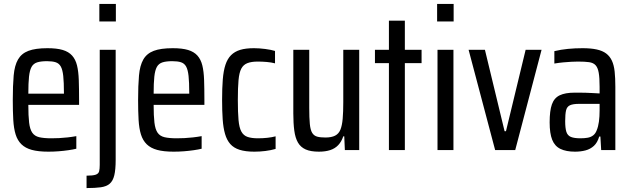

<svg xmlns="http://www.w3.org/2000/svg" viewBox="-20 -763 3206 976"><path d="M226 8Q175 8 142 -1Q109 -10 89 -29.5Q69 -49 59.5 -79.5Q50 -110 47.5 -153.5Q45 -197 45 -254Q45 -328 49.5 -379Q54 -430 71.5 -460.5Q89 -491 124.5 -504.5Q160 -518 221 -518Q269 -518 299 -509Q329 -500 346.5 -480.5Q364 -461 371.5 -430.5Q379 -400 380.5 -356Q382 -312 382 -255V-230H124Q124 -174 128 -140Q132 -106 144 -88.5Q156 -71 179.5 -65.5Q203 -60 242 -60Q261 -60 281 -61Q301 -62 323.5 -64.5Q346 -67 368 -71V-7Q352 -3 328 0.5Q304 4 278 6Q252 8 226 8ZM305 -265V-290Q305 -345 301.5 -377Q298 -409 289 -425Q280 -441 263 -446.5Q246 -452 219 -452Q188 -452 169 -446Q150 -440 140.5 -423Q131 -406 127.5 -373.5Q124 -341 124 -287H326Z M485 -654V-743H569V-654ZM420 193V130Q452 130 466.5 125Q481 120 484 107.5Q487 95 487 75V-510H568V50Q568 99 561 128Q554 157 537.5 171Q521 185 492.5 189Q464 193 420 193Z M863 8Q812 8 779 -1Q746 -10 726 -29.5Q706 -49 696.5 -79.5Q687 -110 684.5 -153.5Q682 -197 682 -254Q682 -328 686.5 -379Q691 -430 708.5 -460.5Q726 -491 761.5 -504.5Q797 -518 858 -518Q906 -518 936 -509Q966 -500 983.5 -480.5Q1001 -461 1008.5 -430.5Q1016 -400 1017.5 -356Q1019 -312 1019 -255V-230H761Q761 -174 765 -140Q769 -106 781 -88.5Q793 -71 816.5 -65.5Q840 -60 879 -60Q898 -60 918 -61Q938 -62 960.5 -64.5Q983 -67 1005 -71V-7Q989 -3 965 0.5Q941 4 915 6Q889 8 863 8ZM942 -265V-290Q942 -345 938.5 -377Q935 -409 926 -425Q917 -441 900 -446.5Q883 -452 856 -452Q825 -452 806 -446Q787 -440 777.5 -423Q768 -406 764.5 -373.5Q761 -341 761 -287H963Z M1273 8Q1228 8 1198 -1.5Q1168 -11 1150.5 -31Q1133 -51 1124 -82Q1115 -113 1112 -156Q1109 -199 1109 -255Q1109 -315 1112.5 -359Q1116 -403 1126 -433.5Q1136 -464 1154.5 -482.5Q1173 -501 1201 -509.5Q1229 -518 1271 -518Q1298 -518 1328.5 -514Q1359 -510 1378 -504V-441Q1359 -446 1336 -448Q1313 -450 1290 -450Q1258 -450 1237.5 -442Q1217 -434 1206.5 -414Q1196 -394 1192.5 -355.5Q1189 -317 1189 -255Q1189 -192 1192.5 -153Q1196 -114 1207 -94Q1218 -74 1238.5 -67Q1259 -60 1291 -60Q1316 -60 1339 -62.5Q1362 -65 1381 -70V-6Q1357 1 1329 4.5Q1301 8 1273 8Z M1601 8Q1559 8 1533.5 -3.5Q1508 -15 1494.5 -38.5Q1481 -62 1476 -99Q1471 -136 1471 -186V-510H1552V-214Q1552 -163 1555 -132.5Q1558 -102 1567 -87.5Q1576 -73 1592 -68.5Q1608 -64 1634 -64Q1665 -64 1683.5 -73.5Q1702 -83 1710.5 -104Q1719 -125 1722 -159.5Q1725 -194 1725 -244V-510H1806V0H1733L1730 -70H1725Q1716 -43 1699.5 -25.5Q1683 -8 1658.5 0Q1634 8 1601 8Z M1957 0V-442H1886V-510H1957V-658H2038V-510H2123V-442H2038V0Z M2202 -654V-743H2286V-654ZM2204 0V-510H2285V0Z M2497 0 2362 -510H2445L2545 -96H2552L2652 -510H2733L2599 0Z M2903 8Q2858 8 2829 -6Q2800 -20 2787 -52.5Q2774 -85 2774 -141Q2774 -200 2785.5 -232.5Q2797 -265 2825 -278.5Q2853 -292 2901 -292Q2912 -292 2926.5 -292Q2941 -292 2957.5 -291.5Q2974 -291 2991.5 -290Q3009 -289 3028 -288V-322Q3028 -367 3023.5 -393Q3019 -419 3007.5 -431.5Q2996 -444 2974.5 -447Q2953 -450 2918 -450Q2904 -450 2885 -449Q2866 -448 2844 -446Q2822 -444 2798 -440V-503Q2831 -511 2867 -514.5Q2903 -518 2941 -518Q2984 -518 3013.5 -511.5Q3043 -505 3061.5 -491Q3080 -477 3090.5 -454.5Q3101 -432 3104.5 -399Q3108 -366 3108 -322V0H3036L3032 -69H3026Q3017 -38 2999 -21.5Q2981 -5 2956.5 1.5Q2932 8 2903 8ZM2931 -60Q2952 -60 2968 -63Q2984 -66 2995.5 -75Q3007 -84 3013 -100Q3021 -119 3024.5 -144.5Q3028 -170 3028 -202V-235H2923Q2893 -235 2877.5 -228Q2862 -221 2857.5 -202Q2853 -183 2853 -147Q2853 -112 2859 -93Q2865 -74 2882 -67Q2899 -60 2931 -60Z"/></svg>

Font: Saira Condensed Medium
Style: Regular
Weight: 500
Width: 3
Designer: Hector Gatti with collaboration of the Omnibus-Type team
Foundry: Omnibus-Type
Version: Version 1.101